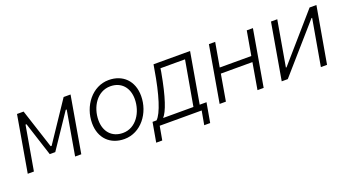

<svg xmlns="http://www.w3.org/2000/svg" viewBox="-49 -1033 3031 1668"><g transform="rotate(-20 1466.5 -198.5)"><path d="M38 0H95L166 -408H175L276 -95H327L538 -409H547L476 0H533L623 -520H559L316 -157H307L189 -520H128Z M932 4C1086 4 1195 -142 1195 -299C1195 -439 1106 -525 976 -525C823 -525 713 -379 713 -221C713 -81 803 4 932 4ZM938 -50C836 -50 774 -121 774 -226C774 -348 848 -469 971 -469C1072 -469 1134 -398 1134 -293C1134 -172 1060 -50 938 -50Z M1179 128H1235L1258 0H1646L1623 128H1678L1710 -53H1647L1728 -520H1390L1383 -480C1346 -251 1296 -98 1248 -53H1211ZM1309 -53C1348 -96 1390 -211 1430 -434L1435 -467H1662L1589 -53Z M2252 -520 2213 -297H1921L1960 -520H1902L1812 0H1870L1912 -244H2204L2162 0H2219L2309 -520Z M2386 0H2442L2817 -428H2823L2748 0H2805L2896 -520H2833L2467 -100H2461L2534 -520H2476Z"/></g></svg>

Font: Fixel Text 20240404 Light
Style: Italic
Weight: 300
Width: 4
Italic angle: -10°
Designer: AlfaBravo + MacPaw
Foundry: Kyrylo Tkachov, Marchela Mozhyna, Serhii Makarenko, Maria Weinstein, Zakhar Kryvoshyya
Version: Version 1.211;Glyphs 3.2 (3225)